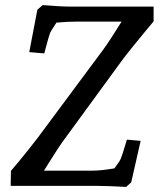

<svg xmlns="http://www.w3.org/2000/svg" viewBox="-20 -731 631 755"><path d="M366 0H22L23 -59Q55 -96 95 -146.5Q135 -197 152 -221L386 -536Q411 -570 458 -646H279Q244 -646 202 -642Q184 -615 178 -604Q173 -593 154 -521L95 -526L127 -693L148 -711Q220 -705 258 -705H584V-647L545 -600Q521 -571 496 -540Q471 -509 458 -491L225 -172Q217 -162 171 -89L153 -60H345Q378 -60 430 -69Q451 -97 455 -107Q460 -118 479 -182L533 -177L496 -14L476 4Q402 0 366 0Z"/></svg>

Font: Andada Pro Medium
Style: Italic
Weight: 500
Italic angle: -7°
Designer: Carolina Giovagnoli
Foundry: Huerta Tipografica
Version: Version 3.005; ttfautohint (v1.8.4)